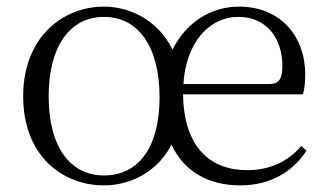

<svg xmlns="http://www.w3.org/2000/svg" viewBox="-20 -546 990 580"><path d="M294 -16C192 -16 127 -102 127 -255C127 -407 192 -495 294 -495C398 -495 462 -405 462 -252C462 -100 398 -16 294 -16ZM294 14C375 14 456 -27 498 -109C537 -26 612 14 706 14C796 14 863 -26 906 -91L890 -105C849 -57 795 -32 726 -32C614 -32 535 -103 533 -261H895C900 -277 902 -297 902 -321C902 -438 826 -526 702 -526C617 -526 542 -478 501 -396C460 -482 375 -526 294 -526C170 -526 50 -434 50 -255C50 -76 168 14 294 14ZM534 -292C542 -418 612 -495 700 -495C785 -495 833 -431 833 -346C833 -309 824 -292 792 -292Z"/></svg>

Font: Noto Serif HK Light
Style: Regular
Weight: 300
Designer: Ryoko NISHIZUKA 西塚涼子 (kana & ideographs); Frank Grießhammer (Latin, Greek & Cyrillic); Wenlong ZHANG 张文龙 (bopomofo); San
Foundry: Adobe
Version: Version 2.001;hotconv 1.1.0;makeotfexe 2.6.0